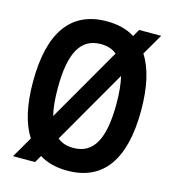

<svg xmlns="http://www.w3.org/2000/svg" viewBox="-120 -918 941 1036"><g transform="rotate(15 350.0 -400.0)"><path d="M350 17C549 17 652 -123 652 -400C652 -530 629 -630 584 -700L652 -817H529L506 -777C463 -804 411 -817 350 -817C151 -817 48 -677 48 -400C48 -270 71 -170 116 -100L48 17H171L194 -23C237 4 289 17 350 17ZM186 -400C186 -598 238 -690 350 -690C386 -690 415 -681 439 -661L201 -248C191 -289 186 -340 186 -400ZM261 -139 499 -552C509 -511 514 -460 514 -400C514 -202 462 -110 350 -110C314 -110 285 -119 261 -139Z"/></g></svg>

Font: Martian Mono Std Md
Style: Regular
Weight: 500
Monospace: yes
Designer: Roman Shamin
Foundry: Evil Martians
Version: Version 1.000